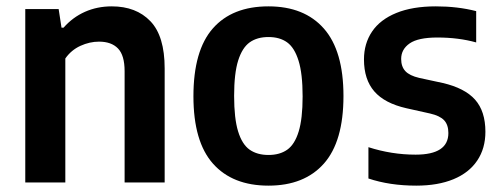

<svg xmlns="http://www.w3.org/2000/svg" viewBox="-20 -574 1571 604"><path d="M59.5 -545.5H164.5L173.5 -487H180Q208.5 -519.5 247.2 -536.8Q286 -554 331.5 -554Q408.5 -554 453.2 -507.2Q498 -460.5 498 -358.5V0H372V-350Q372 -400 351.2 -421.5Q330.5 -443 291.5 -443Q262 -443 233 -429.8Q204 -416.5 185.5 -390V0H59.5Z M588.5 -271Q588.5 -415 649.5 -484.5Q710.5 -554 824.5 -554Q937.5 -554 999 -484Q1060.5 -414 1060.5 -272Q1060.5 -129 999 -59.5Q937.5 10 824.5 10Q711.5 10 650 -59.2Q588.5 -128.5 588.5 -271ZM932 -270.5Q932 -342 919.2 -383Q906.5 -424 883.2 -440.8Q860 -457.5 824.5 -457.5Q789 -457.5 765.5 -440.8Q742 -424 729.2 -383.5Q716.5 -343 716.5 -272.5Q716.5 -201.5 729 -160.8Q741.5 -120 765.2 -103.2Q789 -86.5 824.5 -86.5Q860 -86.5 883.5 -103Q907 -119.5 919.5 -160Q932 -200.5 932 -270.5Z M1139 -12.5V-111Q1212 -87.5 1287.5 -87.5Q1390.5 -87.5 1390.5 -155.5Q1390.5 -181.5 1377 -195.8Q1363.5 -210 1332.5 -217L1258.5 -233.5Q1190 -249 1157.5 -286.5Q1125 -324 1125 -387Q1125 -437 1150.5 -474.8Q1176 -512.5 1226.8 -533.2Q1277.5 -554 1351 -554Q1419.5 -554 1478 -539V-440.5Q1422.5 -456 1356 -456Q1295.5 -456 1268.8 -437.5Q1242 -419 1242 -388.5Q1242 -364.5 1255.2 -350.2Q1268.5 -336 1298.5 -329L1372.5 -313Q1442 -297 1474.5 -260.5Q1507 -224 1507 -159.5Q1507 -107 1481.2 -68.8Q1455.5 -30.5 1406.5 -10.2Q1357.5 10 1289.5 10Q1206 10 1139 -12.5Z"/></svg>

Font: Encode Sans Semi Condensed SmBd
Style: Regular
Weight: 600
Width: 4
Designer: Multiple Designers
Foundry: Impallari Type
Version: Version 2.000